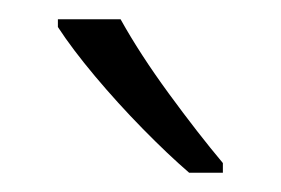

<svg xmlns="http://www.w3.org/2000/svg" viewBox="-20 -785 291 199"><path d="M105 -765Q125 -729 155 -688Q185 -647 211 -616V-606H176Q154 -625 128 -651.5Q102 -678 78.5 -706Q55 -734 40 -757V-765Z"/></svg>

Font: Noto Sans Lao Looped Condensed Light
Style: Regular
Weight: 300
Width: 3
Designer: Mark Frömberg, Ben Mitchell
Foundry: The Fontpad Ltd
Version: Version 1.002; ttfautohint (v1.8.4.7-5d5b)